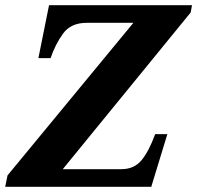

<svg xmlns="http://www.w3.org/2000/svg" viewBox="-44 -720 760 740"><path d="M-15 -44 470 -632H290Q229 -632 199 -590.5Q169 -549 151 -496H104L145 -700H696L691 -672L198 -68H424Q473 -68 501.5 -102.5Q530 -137 554 -203H601L539 0H-24Z"/></svg>

Font: Taviraj Black
Style: Italic
Weight: 900
Italic angle: -12°
Designer: Katatrad Team
Foundry: CadsonDemak
Version: Version 1.001